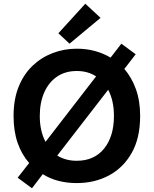

<svg xmlns="http://www.w3.org/2000/svg" viewBox="-20 -971 827 1033"><path d="M152 42 75 -15 137 -94Q97 -139 75 -202Q53 -265 53 -347Q53 -436 80 -503.5Q107 -571 154.5 -616.5Q202 -662 263.5 -685.5Q325 -709 393 -709Q494 -709 575 -661L633 -736L710 -679L649 -600Q688 -555 711 -492Q734 -429 734 -347Q734 -228 688.5 -148Q643 -68 566 -27Q489 14 393 14Q342 14 296 2.5Q250 -9 210 -34ZM225 -208 497 -560Q453 -589 393 -589Q331 -589 286.5 -558.5Q242 -528 218 -473.5Q194 -419 194 -347Q194 -266 225 -208ZM393 -106Q487 -106 540 -171.5Q593 -237 593 -347Q593 -430 562 -488L288 -134Q333 -106 393 -106ZM354 -736 294 -792 439 -951 521 -875Z"/></svg>

Font: Ubuntu Sans
Style: Bold
Weight: 700
Designer: Dalton Maag Ltd
Foundry: Dalton Maag Ltd
Version: Version 1.006; ttfautohint (v1.8.4.7-5d5b)